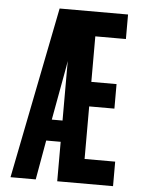

<svg xmlns="http://www.w3.org/2000/svg" viewBox="-53 -777 605 819"><g transform="rotate(5 250.0 -367.5)"><path d="M23 0 169 -735H462V-630H331V-435H439V-330H331V-105H462V0H223V-169H161L131 0ZM177 -260H223V-515Q222 -509 221 -502.5Q220 -496 219 -490Z"/></g></svg>

Font: Iosevka SS18 Extrabold
Style: Regular
Weight: 800
Monospace: yes
Designer: Belleve Invis
Foundry: Belleve Invis
Version: Version 25.1.1; ttfautohint (v1.8.4)